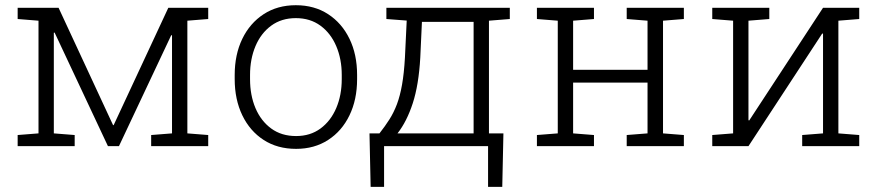

<svg xmlns="http://www.w3.org/2000/svg" viewBox="-20 -558 3362 733"><path d="M47.4 0V-42.5L127 -48.8V-479L47.4 -485.4V-528.3H127H203.6L411.1 -81.5L413.6 -79.6L622.6 -528.3H695.3H774.9V-485.4L695.3 -479V-48.8L774.9 -42.5V0H557.1V-42.5L636.7 -48.8V-422.9L633.8 -423.8L434.1 0H392.1L188.5 -433.6L185.5 -433.1V-48.8L265.1 -42.5V0Z M1110.4 10.3Q1039.1 10.3 986.6 -23.7Q934.1 -57.6 905 -117.9Q876 -178.2 876 -255.9V-272Q876 -349.6 905 -409.7Q934.1 -469.7 986.6 -503.9Q1039.1 -538.1 1109.4 -538.1Q1180.2 -538.1 1232.7 -503.9Q1285.2 -469.7 1314.2 -409.9Q1343.3 -350.1 1343.3 -272V-255.9Q1343.3 -177.7 1314.2 -117.7Q1285.2 -57.6 1232.7 -23.7Q1180.2 10.3 1110.4 10.3ZM1110.4 -38.6Q1164.6 -38.6 1203.6 -67.4Q1242.7 -96.2 1263.7 -145.5Q1284.7 -194.8 1284.7 -255.9V-272Q1284.7 -332.5 1263.7 -381.8Q1242.7 -431.2 1203.4 -460Q1164.1 -488.8 1109.4 -488.8Q1054.7 -488.8 1015.4 -460Q976.1 -431.2 955.3 -381.8Q934.6 -332.5 934.6 -272V-255.9Q934.6 -194.3 955.3 -145.3Q976.1 -96.2 1015.4 -67.4Q1054.7 -38.6 1110.4 -38.6Z M1395 155.3 1390.6 -48.8H1428.7Q1450.2 -76.2 1466.8 -102.3Q1483.4 -128.4 1495.4 -160.2Q1507.3 -191.9 1514.9 -234.9Q1522.5 -277.8 1525.9 -337.9L1532.7 -479.5L1455.1 -485.4V-528.3H1846.7H1926.3V-485.4L1846.7 -479V-48.8H1901.9L1897.5 155.3H1843.3V0H1446.3V155.3ZM1497.6 -48.8H1788.1V-474.6H1590.8L1584.5 -337.9Q1578.6 -233.9 1555.9 -164.1Q1533.2 -94.2 1497.6 -48.8Z M2029.8 0V-42.5L2109.4 -48.8V-479L2029.8 -485.4V-528.3H2247.6V-485.4L2168 -479V-291.5H2452.1V-479L2372.6 -485.4V-528.3H2452.1H2511.2H2590.8V-485.4L2511.2 -479V-48.8L2590.8 -42.5V0H2372.6V-42.5L2452.1 -48.8V-242.7H2168V-48.8L2247.6 -42.5V0Z M2699.2 0V-42.5L2778.8 -48.8V-479L2699.2 -485.4V-528.3H2837.4H2917V-485.4L2837.4 -479V-99.1L2840.3 -98.1L3122.1 -528.3H3180.7H3260.3V-485.4L3180.7 -479V-48.8L3260.3 -42.5V0H3042.5V-42.5L3122.1 -48.8V-429.2L3119.1 -430.2L2837.4 0Z"/></svg>

Font: Roboto Slab LO Light
Style: Regular
Weight: 300
Designer: Google
Version: Version 2.000